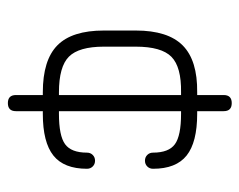

<svg xmlns="http://www.w3.org/2000/svg" viewBox="-82 -520 623 500"><g transform="rotate(90 230.0 -270.5)"><path d="M221 -70Q137 -70 98.5 -108Q60 -146 60 -229V-312Q60 -396 99 -434.5Q138 -473 221 -472H228V-541Q228 -562 249 -562Q270 -562 270 -541V-472H277Q351 -472 385.5 -444.5Q420 -417 420 -357Q420 -348 414 -342Q408 -336 399 -336Q390 -336 384 -342Q378 -348 378 -357Q378 -398 356 -414Q334 -430 277 -430H270V-112H277Q334 -112 356 -128Q378 -144 378 -185Q378 -194 384 -200Q390 -206 399 -206Q408 -206 414 -200Q420 -194 420 -185Q420 -125 385.5 -97.5Q351 -70 277 -70H270V0Q270 21 249 21Q228 21 228 0V-70ZM221 -112H228V-430H221Q155 -431 128.5 -405Q102 -379 102 -312V-229Q102 -164 128 -138Q154 -112 221 -112Z"/></g></svg>

Font: Jura Light
Style: Regular
Weight: 300
Designer: Daniel Johnson, Alexei Vanyashin
Foundry: Daniel Johnson
Version: Version 5.103